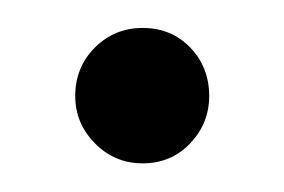

<svg xmlns="http://www.w3.org/2000/svg" viewBox="-20 -108 198 134"><path d="M79.5 6Q60 6 46.2 -8Q32.5 -22 32.5 -41Q32.5 -61 46.2 -74.8Q60 -88.5 79.5 -88.5Q99.5 -88.5 112.8 -74.8Q126 -61 126 -41Q126 -22 112.8 -8Q99.5 6 79.5 6Z"/></svg>

Font: Fraunces 144pt S100 Light
Style: Regular
Weight: 300
Version: Version 1.000; ttfautohint (v1.8.3)